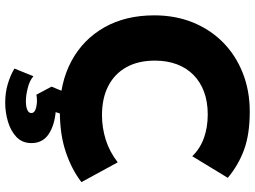

<svg xmlns="http://www.w3.org/2000/svg" viewBox="-141 -614 980 738"><g transform="rotate(90 349.0 -245.0)"><path d="M406.5 15Q298 15 215 -29.5Q132 -74 85.5 -155.5Q39 -237 39 -348Q39 -429 66.2 -496.2Q93.5 -563.5 143.2 -612.5Q193 -661.5 260.8 -688.2Q328.5 -715 409 -715Q496.5 -715 556 -693Q615.5 -671 663.5 -630.5L580.5 -494Q551.5 -524 510.5 -538.8Q469.5 -553.5 420 -553.5Q371 -553.5 332.8 -539.2Q294.5 -525 267.8 -498.5Q241 -472 227 -434.5Q213 -397 213 -350.5Q213 -286.5 238.2 -241Q263.5 -195.5 310.5 -171.2Q357.5 -147 423 -147Q470 -147 516.2 -161.2Q562.5 -175.5 604 -207.5L680 -68Q631.5 -30.5 564 -7.8Q496.5 15 406.5 15ZM375 225Q335.5 225 301.8 214.8Q268 204.5 243.5 189.5L273 116.5Q290 131.5 318.8 138.5Q347.5 145.5 369 145.5Q389.5 145.5 402 140.2Q414.5 135 414.5 124.5Q414.5 111 392.2 105.8Q370 100.5 344 105L313 47L340.5 -20H427.5L411 31Q465.5 36.5 497.8 59.5Q530 82.5 530 124Q530 159.5 506.5 181.8Q483 204 447.2 214.5Q411.5 225 375 225Z"/></g></svg>

Font: Geologica Roman
Style: Bold
Weight: 700
Designer: Sindre Bremnes, Frode Helland
Foundry: Monokrom Skriftforlag AS
Version: Version 1.010;gftools[0.9.28]